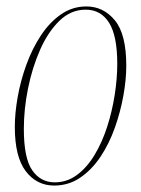

<svg xmlns="http://www.w3.org/2000/svg" viewBox="-20 -566 438 596"><path d="M148 10Q94 10 60 -34.5Q26 -79 26 -172Q26 -215 35 -265.5Q44 -316 62 -365.5Q80 -415 107 -456Q134 -497 169.5 -521.5Q205 -546 248 -546Q301 -546 336.5 -503Q372 -460 372 -362Q372 -319 363 -269Q354 -219 336.5 -169.5Q319 -120 292 -79.5Q265 -39 229 -14.5Q193 10 148 10ZM150 0Q188 0 219 -23Q250 -46 273.5 -85Q297 -124 312.5 -172Q328 -220 336 -271Q344 -322 344 -368Q344 -455 318.5 -495.5Q293 -536 246 -536Q200 -536 164.5 -501.5Q129 -467 104.5 -411.5Q80 -356 67 -291.5Q54 -227 54 -166Q54 -75 80 -37.5Q106 0 150 0Z"/></svg>

Font: Noto Serif Display ExtraCondensed Thin
Style: Italic
Weight: 100
Width: 2
Italic angle: -12°
Designer: Monotype Design Team
Foundry: Monotype Imaging Inc.
Version: Version 2.009